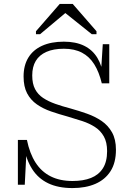

<svg xmlns="http://www.w3.org/2000/svg" viewBox="-20 -940 672 977"><path d="M349 -19Q404 -19 443 -34.5Q482 -50 503.5 -83.5Q525 -117 525 -171Q525 -216 508.5 -245.5Q492 -275 463.5 -293.5Q435 -312 398.5 -324Q362 -336 324 -347Q280 -359 239.5 -373Q199 -387 167.5 -409Q136 -431 118 -465Q100 -499 100 -551Q100 -607 124 -646.5Q148 -686 194 -707Q240 -728 305 -728Q366 -728 408.5 -707Q451 -686 475.5 -645.5Q500 -605 507 -546L494 -573L503 -715H536V-516H498Q484 -574 459.5 -613Q435 -652 397 -672Q359 -692 305 -692Q252 -692 216 -676Q180 -660 162 -630Q144 -600 144 -556Q144 -514 158.5 -486.5Q173 -459 199.5 -441.5Q226 -424 261.5 -411.5Q297 -399 339 -388Q382 -376 423 -361.5Q464 -347 497 -324.5Q530 -302 550 -266.5Q570 -231 570 -178Q570 -112 542.5 -69Q515 -26 465.5 -4.5Q416 17 349 17Q276 17 225 -7.5Q174 -32 143.5 -80Q113 -128 101 -196L115 -176L106 0H71V-228H117Q131 -159 161 -112.5Q191 -66 238 -42.5Q285 -19 349 -19ZM350 -920H284L163 -781V-766H184L332 -890H292L447 -766H471V-781Z"/></svg>

Font: Roboto Serif 20pt Thin
Style: Regular
Weight: 250
Version: Version 1.008